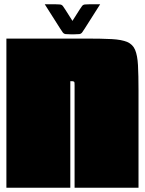

<svg xmlns="http://www.w3.org/2000/svg" viewBox="-20 -881 680 901"><path d="M10 -700H385Q458 -700 504.5 -697.5Q551 -695 577 -684Q603 -673 614 -647Q625 -621 627.5 -575Q630 -529 630 -455V0H330V-480Q330 -492 329 -495.5Q328 -499 320 -500H310V0H10ZM450 -861 377 -746Q369 -733 364.5 -727.5Q360 -722 352.5 -721Q345 -720 329 -720H311Q295 -720 287.5 -721Q280 -722 275.5 -727.5Q271 -733 263 -746L190 -861H239Q255 -861 262.5 -860Q270 -859 274.5 -853.5Q279 -848 287 -835L320 -783L353 -835Q361 -848 365.5 -853.5Q370 -859 377.5 -860Q385 -861 401 -861Z"/></svg>

Font: Badeen Display
Style: Regular
Weight: 400
Version: Version 1.000; ttfautohint (v1.8.4.7-5d5b)